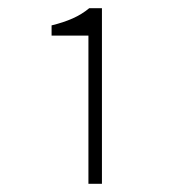

<svg xmlns="http://www.w3.org/2000/svg" viewBox="-20 -900 437 469"><path d="M196 -451V-813H106V-838Q135 -845 157.5 -855Q180 -865 198 -880H229V-451Z"/></svg>

Font: Noto Sans SC Thin
Style: Regular
Weight: 100
Designer: Ryoko NISHIZUKA 西塚涼子 (kana, bopomofo & ideographs); Paul D. Hunt (Latin, Greek & Cyrillic); Sandoll Communications 산돌커뮤니
Foundry: Adobe
Version: Version 2.004-H2;hotconv 1.0.118;makeotfexe 2.5.65603